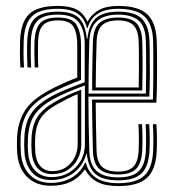

<svg xmlns="http://www.w3.org/2000/svg" viewBox="-20 -627 597 654"><path d="M152.2 5.8Q119.8 5.8 95.2 -7.4Q70.8 -20.5 56.1 -45.1Q41.5 -69.8 38.8 -104Q37.8 -117.8 37.6 -129.9Q37.5 -142 38 -156.8Q40 -208.5 63 -247.1Q86 -285.8 145 -318Q164 -328.8 189.5 -340.4Q215 -352 243.2 -363V-474.8Q243.2 -513.2 230.6 -535.4Q218 -557.5 177.2 -557.5Q142.2 -557.5 126.6 -541.2Q111 -525 109.8 -486.5Q109.2 -469.8 109.2 -446.1Q109.2 -422.5 110.5 -397.2H98.2Q97.2 -420.8 97 -444.9Q96.8 -469 97.5 -487Q99.5 -529.5 117.1 -548.4Q134.8 -567.2 177.2 -567.2Q226.5 -567.2 241.2 -541.4Q256 -515.5 256 -475V-354.8Q226.2 -343.5 198.4 -331.4Q170.5 -319.2 150.2 -308.5Q98.2 -281.5 75.2 -246.2Q52.2 -211 50.2 -156Q50 -140.2 50.1 -129Q50.2 -117.8 51.2 -104.5Q53.5 -74.8 66.1 -52.1Q78.8 -29.5 100.6 -16.8Q122.5 -4 153.5 -4Q193.8 -4 224.6 -22.1Q255.5 -40.2 269.2 -72.2H272.8Q280.5 -39.2 307.6 -21.1Q334.8 -3 383 -3Q444 -3 471.4 -28.6Q498.8 -54.2 501.5 -112.2Q502.2 -123.8 502.4 -140Q502.5 -156.2 502.1 -173.2Q501.8 -190.2 500.8 -204H512.8Q514.2 -183.8 514.5 -156.8Q514.8 -129.8 513.8 -111.5Q510.5 -48.5 480.4 -20.9Q450.2 6.8 383 6.8Q338 6.8 311.9 -6.9Q285.8 -20.5 270.5 -49H268.5Q248.8 -21 220.4 -7.6Q192 5.8 152.2 5.8ZM383 -12.8Q329.8 -12.8 305.2 -34Q280.8 -55.2 275.8 -102.8H273.8Q263 -62.2 230.8 -38Q198.5 -13.8 154 -13.8Q111.8 -13.8 89.1 -39.6Q66.5 -65.5 63.5 -105.2Q62.5 -119 62.4 -129.9Q62.2 -140.8 62.8 -155.2Q64.5 -208 86.2 -240.5Q108 -273 155.5 -298.8Q168.5 -306 187.1 -314.4Q205.8 -322.8 226.8 -331.1Q247.8 -339.5 268.5 -347.2V-474.8Q268.5 -524.8 248.6 -551Q228.8 -577.2 177.2 -577.2Q127.8 -577.2 107.4 -556.2Q87 -535.2 85.2 -487.5Q84.5 -471 84.6 -446.8Q84.8 -422.5 86.2 -397.2H73.8Q72.5 -420.5 72.2 -444.9Q72 -469.2 72.8 -488.2Q75 -542.5 99.4 -564.9Q123.8 -587.2 177.2 -587.2Q225.8 -587.2 248.1 -566.4Q270.5 -545.5 275.8 -495.2H277.8Q282.8 -544 307.4 -565.6Q332 -587.2 382.5 -587.2Q438.5 -587.2 462.8 -563.6Q487 -540 489.2 -487.8Q489.8 -475.8 490.1 -444.9Q490.5 -414 490.4 -374.9Q490.2 -335.8 488.8 -298H281.2Q281.2 -253.8 282 -204.9Q282.8 -156 284.2 -113.8Q285.8 -64.2 310.2 -43.5Q334.8 -22.8 383 -22.8Q431 -22.8 452.8 -43.9Q474.5 -65 476.8 -113.8Q477.5 -125.2 477.6 -140.9Q477.8 -156.5 477.4 -173.1Q477 -189.8 476 -204H488.2Q489.8 -183.2 490 -156.9Q490.2 -130.5 489.2 -113.2Q486.5 -60 462.1 -36.4Q437.8 -12.8 383 -12.8ZM156.2 -23.8Q188.5 -23.8 214 -38.5Q239.5 -53.2 254.4 -78.6Q269.2 -104 269.2 -136V-336Q238.8 -325 209.6 -312.5Q180.5 -300 160.8 -289Q119.2 -266.2 98.2 -236.1Q77.2 -206 75 -154.5Q74.2 -140 74.5 -129.8Q74.8 -119.5 75.8 -105.8Q79.2 -66.5 100.4 -45.1Q121.5 -23.8 156.2 -23.8ZM157.2 -34Q126.5 -34 108.6 -53.5Q90.8 -73 88 -107.5Q87 -119 86.9 -129.9Q86.8 -140.8 87.2 -152.8Q89 -201.2 108.1 -229.4Q127.2 -257.5 166 -279.5Q186.5 -291.2 209.5 -302Q232.5 -312.8 256.8 -321.5V-135.2Q256.8 -110 245.4 -86.9Q234 -63.8 211.9 -48.9Q189.8 -34 157.2 -34ZM158 -44Q184.5 -44 203.9 -56.6Q223.2 -69.2 233.9 -90Q244.5 -110.8 244.5 -134.8V-306.5Q228 -300 209 -290.2Q190 -280.5 171 -269.8Q132.8 -248.2 116.9 -221.8Q101 -195.2 99.5 -152.5Q99.2 -141.8 99.4 -131Q99.5 -120.2 100.2 -108.2Q102.5 -78.2 117.6 -61.1Q132.8 -44 158 -44ZM383 -32.8Q339.2 -32.8 318.6 -51.2Q298 -69.8 296.5 -114.2Q295.8 -140 295.1 -169.8Q294.5 -199.5 294.1 -229.9Q293.8 -260.2 293.5 -287.8H500.8Q502 -326.8 502.2 -369.4Q502.5 -412 502.2 -445.1Q502 -478.2 501.5 -489.2Q499 -546.8 471.1 -571.9Q443.2 -597 382.5 -597Q338.8 -597 312.9 -580.1Q287 -563.2 278.8 -532.2H275.8Q267.8 -565.2 244 -581.1Q220.2 -597 177.2 -597Q114.5 -597 88.9 -571.6Q63.2 -546.2 60.8 -489Q60 -467.8 60.1 -444.5Q60.2 -421.2 61.8 -397.2H49.5Q47.8 -425 47.8 -446.6Q47.8 -468.2 48.5 -489.5Q51 -552.2 79.8 -579.5Q108.5 -606.8 177.2 -606.8Q217.5 -606.8 241.2 -594.4Q265 -582 277 -554.5H279Q292.8 -579.8 317.6 -593.2Q342.5 -606.8 382.5 -606.8Q450.2 -606.8 480.6 -579.4Q511 -552 513.8 -489.2Q514.2 -480.2 514.6 -456Q515 -431.8 515 -400Q515 -368.2 514.5 -335.8Q514 -303.2 512.5 -277.2H306Q306.2 -237 307 -196.9Q307.8 -156.8 308.8 -114.8Q310 -75.8 327.4 -59.1Q344.8 -42.5 383 -42.5Q418.5 -42.5 434.5 -59.4Q450.5 -76.2 452.2 -114.8Q453.2 -135.5 453 -160Q452.8 -184.5 451.5 -204H463.8Q465 -182.5 465.2 -157.2Q465.5 -132 464.5 -114.2Q462.2 -70.5 443.4 -51.6Q424.5 -32.8 383 -32.8ZM281.5 -308.2H476.8Q477.8 -346.5 477.9 -383.6Q478 -420.8 477.6 -449Q477.2 -477.2 476.8 -488.5Q474.8 -539.2 450.9 -558.2Q427 -577.2 382.5 -577.2Q335 -577.2 310.5 -555.1Q286 -533 284.2 -485.5Q283 -444.5 282.2 -398.4Q281.5 -352.2 281.5 -308.2ZM464.5 -318.8H293.8Q293.8 -344.5 294.1 -374Q294.5 -403.5 295.1 -432.4Q295.8 -461.2 296.5 -484.5Q298 -531 319.2 -549.1Q340.5 -567.2 382.5 -567.2Q424.8 -567.2 443.8 -548.8Q462.8 -530.2 464.5 -487Q465 -476.8 465.4 -450.2Q465.8 -423.8 465.6 -388.9Q465.5 -354 464.5 -318.8ZM306 -329H452.5Q453.2 -363.8 453.2 -396.8Q453.2 -429.8 453 -454.4Q452.8 -479 452.2 -487.8Q450.8 -524.2 434.6 -540.9Q418.5 -557.5 382.5 -557.5Q345 -557.5 327.6 -540.8Q310.2 -524 309 -484.2Q307.8 -445.5 307 -406.6Q306.2 -367.8 306 -329Z"/></svg>

Font: Big Shoulders Inline Text Thin Light
Style: Regular
Weight: 300
Version: Version 2.002